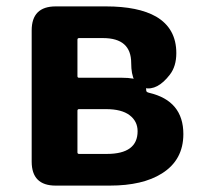

<svg xmlns="http://www.w3.org/2000/svg" viewBox="-20 -580 633 600"><path d="M154 0Q79 0 79 -75V-485Q79 -560 154 -560H311Q412 -560 468 -528Q531 -491 531 -414Q531 -373 511 -347Q472 -296 431 -305Q390 -313 390 -383Q390 -461 302 -461H227Q222 -461 222 -456V-342Q222 -337 227 -337H362Q437 -337 437 -297Q437 -292 446 -290Q553 -265 553 -161Q553 -80 486 -38Q426 0 323 0ZM222 -104Q222 -99 227 -99H314Q410 -99 410 -170Q410 -201 385 -220Q360 -239 311 -239H227Q222 -239 222 -234Z"/></svg>

Font: Resource Han Rounded KR
Style: Bold
Weight: 700
Designer: Cyano Hao (round all glyphs); Ryoko NISHIZUKA 西塚涼子 (kana, bopomofo & ideographs); Paul D. Hunt (Latin, Greek & Cyrillic)
Foundry: Cyano Hao
Version: 0.990